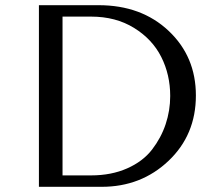

<svg xmlns="http://www.w3.org/2000/svg" viewBox="-20 -720 805 740"><path d="M372 0H130V-700H360Q525 -700 630 -601Q735 -502 735 -352Q735 -200 629.5 -100Q524 0 372 0ZM221 -656V-44H331Q409 -44 470 -71Q531 -98 566 -143.5Q601 -189 618.5 -241.5Q636 -294 636 -350Q636 -432 601.5 -500.5Q567 -569 496.5 -612.5Q426 -656 331 -656Z"/></svg>

Font: Tenor Sans
Style: Regular
Weight: 400
Designer: Denis Masharov
Foundry: Denis Masharov
Version: Version 1.1